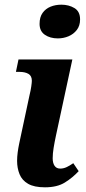

<svg xmlns="http://www.w3.org/2000/svg" viewBox="-20 -790 368 820"><path d="M172 10Q126 10 100 -5Q74 -20 63.5 -46Q53 -72 53 -103Q53 -120 55.5 -139Q58 -158 62 -177L106 -383Q111 -403 113.5 -420.5Q116 -438 116 -445Q116 -466 101.5 -474.5Q87 -483 63 -483H48L59 -536H289L219 -211Q213 -183 209 -158.5Q205 -134 205 -114Q205 -94 213 -82Q221 -70 237 -70Q251 -70 264 -76Q277 -82 293 -93L316 -59Q290 -31 257 -10.5Q224 10 172 10ZM227 -626Q194 -626 171.5 -641.5Q149 -657 149 -688Q149 -717 162 -735Q175 -753 196 -761.5Q217 -770 242 -770Q274 -770 298 -755.5Q322 -741 322 -707Q322 -680 308 -662Q294 -644 272.5 -635Q251 -626 227 -626Z"/></svg>

Font: Noto Serif
Style: Italic
Weight: 400
Italic angle: -12°
Designer: Monotype Design Team
Foundry: Monotype Imaging Inc.
Version: Version 2.013